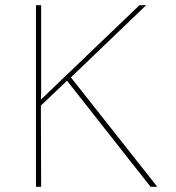

<svg xmlns="http://www.w3.org/2000/svg" viewBox="-20 -722 681 742"><path d="M588 0H562L239 -410L138 -314L139 0H119V-702H139V-365L138 -337L519 -702H545L254 -423Z"/></svg>

Font: Josefin Sans Thin
Style: Regular
Weight: 250
Designer: Santiago Orozco
Foundry: Typemade
Version: Version 2.000